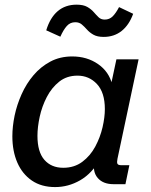

<svg xmlns="http://www.w3.org/2000/svg" viewBox="-20 -778 636 811"><path d="M212.9 12.2Q154.8 12.2 114.5 -15.4Q74.2 -43 53.2 -91.3Q32.2 -139.6 32.2 -202.1Q32.2 -243.7 41.7 -289.6Q51.3 -335.4 71.3 -380.1Q91.3 -424.8 121.6 -460.4Q151.9 -496.1 192.6 -517.8Q233.4 -539.6 285.2 -539.6Q347.2 -539.6 393.8 -507.6Q440.4 -475.6 454.1 -420.4L446.8 -410.6L471.7 -527.3H565.4L476.1 -106.9Q473.1 -92.3 476.1 -86.2Q479 -80.1 493.7 -80.1H526.4L509.8 0H460Q415.5 0 393.1 -25.9Q370.6 -51.8 378.9 -93.3L383.3 -115.7L403.3 -106Q368.2 -44.9 318.4 -16.4Q268.6 12.2 212.9 12.2ZM247.1 -69.3Q293.9 -69.3 327.6 -94.5Q361.3 -119.6 382.3 -158.7Q403.3 -197.8 413.1 -240.2Q422.9 -282.7 422.9 -317.4Q422.9 -387.2 389.6 -422.9Q356.4 -458.5 307.1 -458.5Q262.2 -458.5 230.2 -433.1Q198.2 -407.7 177.7 -368.2Q157.2 -328.6 147.7 -284.9Q138.2 -241.2 138.2 -204.1Q138.2 -136.2 167.5 -102.8Q196.8 -69.3 247.1 -69.3ZM418 -622.1Q391.1 -622.1 374.8 -631.3Q358.4 -640.6 347.4 -653.1Q336.4 -665.5 325.4 -674.8Q314.5 -684.1 297.9 -684.1Q276.4 -684.1 262.2 -668.2Q248 -652.3 234.9 -623L175.3 -649.9Q191.4 -703.1 223.6 -730.7Q255.9 -758.3 303.7 -758.3Q332 -758.3 348.6 -748.8Q365.2 -739.3 376 -726.8Q386.7 -714.4 396.7 -704.8Q406.7 -695.3 422.4 -695.3Q442.4 -695.3 456.1 -709Q469.7 -722.7 482.9 -748L542.5 -719.7Q525.4 -672.4 493.7 -647.2Q461.9 -622.1 418 -622.1Z"/></svg>

Font: Schibsted Grotesk Medium
Style: Italic
Weight: 500
Italic angle: -12°
Designer: Bakken & Baeck AS, Henrik Kongsvoll
Foundry: Schibsted ASA
Version: Version 1.100;gftools[0.9.25]